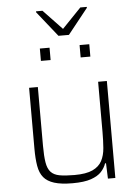

<svg xmlns="http://www.w3.org/2000/svg" viewBox="-60 -952 724 1006"><g transform="rotate(-5 301.5 -449.0)"><path d="M281 8Q221 8 184.5 -3.5Q148 -15 129 -38Q110 -61 103.5 -99Q97 -137 97 -190V-510H143V-201Q143 -147 148.5 -113.5Q154 -80 170 -62.5Q186 -45 216 -39.5Q246 -34 294 -34Q356 -34 390 -50Q424 -66 439 -94.5Q454 -123 457 -162Q460 -201 460 -246V-510H506V0H467L464 -81H459Q451 -57 432.5 -37Q414 -17 378 -4.5Q342 8 281 8ZM171 -645V-710H222V-645ZM380 -645V-710H431V-645ZM274 -768 168 -901V-906H202L301 -802L401 -906H435V-901L329 -768Z"/></g></svg>

Font: Saira Thin ExtraLight
Style: Regular
Weight: 250
Version: Version 1.101